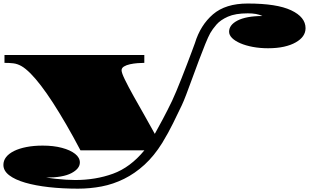

<svg xmlns="http://www.w3.org/2000/svg" viewBox="-31 -831 1798 1117"><path d="M422.4 266.6Q332.5 266.6 253.9 257.8Q175.3 249 115.7 231.7Q56.2 214.4 22.5 188.5Q-11.2 162.6 -11.2 128.4Q-11.2 78.6 50.8 47.4Q80.6 32.7 122.8 24.4Q165 16.1 217.3 16.1Q280.8 16.1 329.3 29.1Q377.9 42 405.8 64Q433.6 85.9 433.6 114.3Q433.6 150.4 384.3 176.3Q335 202.1 237.3 202.1Q259.3 205.6 290 209Q320.8 212.4 352.3 214.4Q383.8 216.3 406.2 216.3Q525.4 216.3 626.2 179.7Q727.1 143.1 809.1 43.5H437Q394.5 -37.6 354 -107.2Q313.5 -176.8 276.9 -233.4Q203.6 -346.2 147 -403.3Q116.2 -434.1 92.8 -447Q69.3 -460 46.6 -462.6Q23.9 -465.3 -4.9 -465.3V-511.2H808.6V-465.3Q792 -465.3 769.5 -463.6Q747.1 -461.9 725.6 -457.3Q704.1 -452.6 690.2 -444.1Q676.3 -435.5 676.3 -421.9Q676.3 -407.2 695.6 -367.7Q714.8 -328.1 746.1 -272Q776.4 -217.8 808.8 -161.1Q841.3 -104.5 869.6 -52.2Q889.6 -88.4 916.3 -138.2Q942.9 -188 970.2 -244.6Q980.5 -266.1 994.9 -300.8Q1009.3 -335.4 1025.6 -376.5Q1042 -417.5 1057.1 -457.5Q1072.3 -497.6 1084.5 -530Q1096.7 -562.5 1103 -580.1Q1134.8 -684.6 1208 -747.6Q1281.2 -810.5 1410.2 -810.5Q1579.6 -810.5 1663.1 -771Q1746.6 -731.4 1746.6 -667Q1746.6 -616.7 1689.5 -584.5Q1661.6 -568.4 1621.1 -559.3Q1580.6 -550.3 1528.3 -550.3Q1481 -550.3 1439.7 -558.1Q1398.4 -565.9 1367.7 -579.1Q1336.9 -592.3 1319.3 -609.6Q1301.8 -627 1301.8 -646.5Q1301.8 -686 1350.6 -711.4Q1375 -724.1 1411.4 -731Q1447.8 -737.8 1496.1 -737.8Q1478.5 -746.1 1457.5 -749.8Q1436.5 -753.4 1410.6 -753.4Q1338.4 -753.4 1294.9 -734.1Q1251.5 -714.8 1228.3 -688Q1205.1 -661.1 1192.4 -638.7Q1180.7 -617.7 1163.3 -575Q1146 -532.2 1126.2 -479.7Q1106.4 -427.2 1087.4 -375Q1068.4 -322.8 1052.5 -281Q1036.6 -239.3 1026.9 -219.2Q1002.9 -169.4 976.1 -114.5Q949.2 -59.6 913.1 0Q865.7 76.2 809.6 127.4Q753.4 178.7 690.9 209.5Q627.9 240.7 560.3 253.7Q492.7 266.6 422.4 266.6Z"/></svg>

Font: Asset
Style: Regular
Weight: 400
Version: Version 1.003; ttfautohint (v1.8.4.7-5d5b)